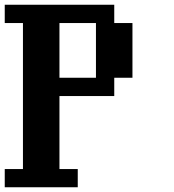

<svg xmlns="http://www.w3.org/2000/svg" viewBox="-20 -789 732 809"><path d="M384.3 -461.4V-691.9H230.5V-461.4ZM0 0V-76.7H76.7V-691.9H0V-769H461.4V-691.9H538.1V-461.4H461.4V-384.3H230.5V-76.7H307.6V0Z"/></svg>

Font: Good Old DOS
Style: Regular
Weight: 400
Designer: Vasily Draigo
Foundry: Vasily Draigo
Version: 1.0